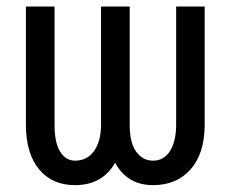

<svg xmlns="http://www.w3.org/2000/svg" viewBox="-20 -548 690 579"><path d="M597.2 -528.3H511.2V-170.4C510.9 -137.5 504.6 -111.5 492.4 -92.3C480.2 -73.1 463.2 -63.5 441.4 -63.5C420.9 -63.5 404.1 -72.4 390.9 -90.3C377.7 -108.2 371.1 -135.6 371.1 -172.4V-528.3H284.7V-172.4C284.7 -139.2 277.8 -112.7 263.9 -93C250.1 -73.3 230.8 -63.5 206.1 -63.5C187.8 -63.5 173 -72.4 161.6 -90.3C150.2 -108.2 144.5 -135.6 144.5 -172.4V-528.3H58.1V-170.4C58.4 -113.1 71.8 -68.7 98.1 -37.1C124.5 -5.5 160.5 10.3 206.1 10.3C261.1 10.3 301.4 -12.2 327.1 -57.1C351.6 -12.2 389.6 10.3 441.4 10.3C488.9 10.3 526.6 -5.5 554.4 -36.9C582.3 -68.3 596.5 -112.1 597.2 -168.5Z"/></svg>

Font: Roboto Condensed
Style: Regular
Weight: 400
Designer: Google
Version: Version 2.134; 2016